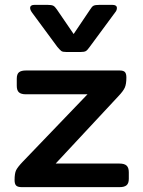

<svg xmlns="http://www.w3.org/2000/svg" viewBox="-20 -770 589 790"><path d="M216 -577 112 -718Q104 -729 104 -737Q104 -750 122 -750H175Q192 -750 199 -746.5Q206 -743 214 -731L283 -630L351 -731Q358 -743 365 -746.5Q372 -750 390 -750H442Q461 -750 461 -737Q461 -727 453 -718L349 -577Q340 -564 333.5 -560Q327 -556 311 -556H254Q238 -556 232.5 -560Q227 -564 216 -577ZM40 -29Q40 -56 46 -69Q52 -82 74 -105L340 -382H87Q67 -382 58 -390Q49 -398 49 -417V-446Q49 -465 58 -472.5Q67 -480 87 -480H472Q488 -480 494 -473.5Q500 -467 500 -451Q500 -424 493.5 -409.5Q487 -395 467 -374L209 -97H472Q492 -97 501 -88.5Q510 -80 510 -61V-34Q510 -16 501 -8Q492 0 472 0H70Q53 0 46.5 -6.5Q40 -13 40 -29Z"/></svg>

Font: Mitr
Style: Regular
Weight: 400
Designer: Thanarat Vachiruckul
Foundry: Cadson Demak
Version: Version 1.003